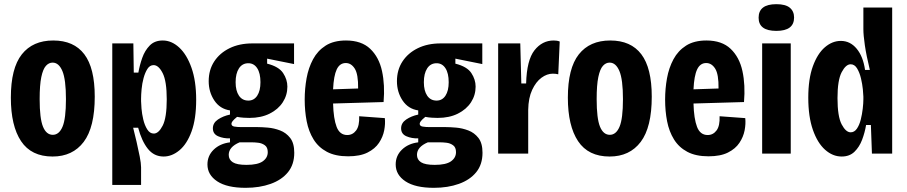

<svg xmlns="http://www.w3.org/2000/svg" viewBox="-20 -736 4346 920"><path d="M232 14Q130 14 81 -59.5Q32 -133 32 -268Q32 -409 84.5 -475.5Q137 -542 235 -542Q334 -542 384 -476Q434 -410 434 -273Q434 -126 381 -56Q328 14 232 14ZM233 -90Q263 -90 279.5 -128.5Q296 -167 296 -261Q296 -355 279 -395.5Q262 -436 232 -436Q214 -436 200 -420.5Q186 -405 178 -367Q170 -329 170 -261Q170 -168 186 -129Q202 -90 233 -90Z M518 150V-528H619L621 -388H643Q649 -423 661.5 -458.5Q674 -494 697.5 -518Q721 -542 760 -542Q802 -542 838.5 -508.5Q875 -475 897.5 -411.5Q920 -348 920 -258Q920 -167 898 -106.5Q876 -46 840 -16Q804 14 764 14Q718 14 688.5 -23Q659 -60 642 -124H618Q626 -93 634.5 -56Q643 -19 649.5 14Q656 47 656 66V150ZM717 -96Q740 -96 759.5 -134Q779 -172 779 -260Q779 -347 759.5 -385.5Q740 -424 716 -424Q698 -424 686.5 -406Q675 -388 668 -362Q661 -336 658.5 -309Q656 -282 656 -264V-251Q656 -241 658 -216Q660 -191 666.5 -163.5Q673 -136 685.5 -116Q698 -96 717 -96Z M1157 164Q1068 164 1021 133Q974 102 974 52Q974 10 1004 -19Q1034 -48 1082 -54V-73Q1051 -72 1025.5 -83Q1000 -94 1000 -121Q1000 -147 1024.5 -163.5Q1049 -180 1082 -187V-207Q1034 -214 1007 -254.5Q980 -295 980 -347Q980 -401 1006.5 -441.5Q1033 -482 1080 -505Q1127 -528 1189 -528H1389V-429L1260 -455V-431Q1316 -417 1336.5 -386Q1357 -355 1357 -321Q1357 -280 1335 -246Q1313 -212 1272 -191.5Q1231 -171 1175 -171Q1164 -171 1147.5 -172Q1131 -173 1116 -176Q1100 -163 1094.5 -155.5Q1089 -148 1089 -143Q1089 -132 1103 -129.5Q1117 -127 1137 -127H1215Q1234 -127 1263.5 -124.5Q1293 -122 1322 -111Q1351 -100 1370.5 -75Q1390 -50 1390 -4Q1390 52 1360 89Q1330 126 1277 145Q1224 164 1157 164ZM1170 -254Q1197 -254 1212.5 -277.5Q1228 -301 1228 -342Q1228 -385 1212.5 -409Q1197 -433 1170 -433Q1141 -433 1125 -408.5Q1109 -384 1109 -342Q1109 -301 1125 -277.5Q1141 -254 1170 -254ZM1161 54Q1215 54 1239 37Q1263 20 1263 -7Q1263 -30 1249 -40Q1235 -50 1217.5 -52Q1200 -54 1188 -54H1128Q1076 -32 1076 6Q1076 29 1095.5 41.5Q1115 54 1161 54Z M1648 13Q1587 13 1546.5 -8.5Q1506 -30 1482.5 -68Q1459 -106 1449.5 -155Q1440 -204 1440 -259Q1440 -311 1449 -361Q1458 -411 1480 -452Q1502 -493 1540.5 -517.5Q1579 -542 1638 -542Q1712 -542 1754 -502Q1796 -462 1810.5 -395.5Q1825 -329 1818 -247L1576 -240Q1578 -167 1593 -128Q1608 -89 1644 -89Q1670 -89 1686.5 -111Q1703 -133 1701 -179L1824 -170Q1827 -143 1821 -111.5Q1815 -80 1796 -51.5Q1777 -23 1741 -5Q1705 13 1648 13ZM1637 -434Q1608 -434 1593.5 -403.5Q1579 -373 1576 -308L1696 -312Q1697 -380 1680 -407Q1663 -434 1637 -434Z M2059 164Q1970 164 1923 133Q1876 102 1876 52Q1876 10 1906 -19Q1936 -48 1984 -54V-73Q1953 -72 1927.5 -83Q1902 -94 1902 -121Q1902 -147 1926.5 -163.5Q1951 -180 1984 -187V-207Q1936 -214 1909 -254.5Q1882 -295 1882 -347Q1882 -401 1908.5 -441.5Q1935 -482 1982 -505Q2029 -528 2091 -528H2291V-429L2162 -455V-431Q2218 -417 2238.5 -386Q2259 -355 2259 -321Q2259 -280 2237 -246Q2215 -212 2174 -191.5Q2133 -171 2077 -171Q2066 -171 2049.5 -172Q2033 -173 2018 -176Q2002 -163 1996.5 -155.5Q1991 -148 1991 -143Q1991 -132 2005 -129.5Q2019 -127 2039 -127H2117Q2136 -127 2165.5 -124.5Q2195 -122 2224 -111Q2253 -100 2272.5 -75Q2292 -50 2292 -4Q2292 52 2262 89Q2232 126 2179 145Q2126 164 2059 164ZM2072 -254Q2099 -254 2114.5 -277.5Q2130 -301 2130 -342Q2130 -385 2114.5 -409Q2099 -433 2072 -433Q2043 -433 2027 -408.5Q2011 -384 2011 -342Q2011 -301 2027 -277.5Q2043 -254 2072 -254ZM2063 54Q2117 54 2141 37Q2165 20 2165 -7Q2165 -30 2151 -40Q2137 -50 2119.5 -52Q2102 -54 2090 -54H2030Q1978 -32 1978 6Q1978 29 1997.5 41.5Q2017 54 2063 54Z M2367 0V-528H2473L2478 -336H2501Q2504 -448 2541 -495Q2578 -542 2633 -542Q2640 -542 2647.5 -541Q2655 -540 2662 -537L2655 -380Q2643 -383 2629 -383Q2601 -383 2574.5 -363.5Q2548 -344 2530 -305.5Q2512 -267 2511 -210V0Z M2901 14Q2799 14 2750 -59.5Q2701 -133 2701 -268Q2701 -409 2753.5 -475.5Q2806 -542 2904 -542Q3003 -542 3053 -476Q3103 -410 3103 -273Q3103 -126 3050 -56Q2997 14 2901 14ZM2902 -90Q2932 -90 2948.5 -128.5Q2965 -167 2965 -261Q2965 -355 2948 -395.5Q2931 -436 2901 -436Q2883 -436 2869 -420.5Q2855 -405 2847 -367Q2839 -329 2839 -261Q2839 -168 2855 -129Q2871 -90 2902 -90Z M3375 13Q3314 13 3273.5 -8.5Q3233 -30 3209.5 -68Q3186 -106 3176.5 -155Q3167 -204 3167 -259Q3167 -311 3176 -361Q3185 -411 3207 -452Q3229 -493 3267.5 -517.5Q3306 -542 3365 -542Q3439 -542 3481 -502Q3523 -462 3537.5 -395.5Q3552 -329 3545 -247L3303 -240Q3305 -167 3320 -128Q3335 -89 3371 -89Q3397 -89 3413.5 -111Q3430 -133 3428 -179L3551 -170Q3554 -143 3548 -111.5Q3542 -80 3523 -51.5Q3504 -23 3468 -5Q3432 13 3375 13ZM3364 -434Q3335 -434 3320.5 -403.5Q3306 -373 3303 -308L3423 -312Q3424 -380 3407 -407Q3390 -434 3364 -434Z M3632 0V-528H3769V0ZM3700 -588Q3615 -588 3615 -651Q3615 -716 3700 -716Q3744 -716 3764.5 -699Q3785 -682 3785 -652Q3785 -588 3700 -588Z M4013 14Q3970 14 3933.5 -18.5Q3897 -51 3875 -114Q3853 -177 3853 -268Q3853 -358 3875 -418.5Q3897 -479 3932.5 -509.5Q3968 -540 4009 -540Q4054 -540 4085 -502.5Q4116 -465 4125 -401H4148Q4131 -471 4124 -519.5Q4117 -568 4117 -596V-700H4255V0H4158L4153 -137H4130Q4124 -101 4111 -66.5Q4098 -32 4074.5 -9Q4051 14 4013 14ZM4056 -102Q4074 -102 4086 -119.5Q4098 -137 4104.5 -163Q4111 -189 4114 -215.5Q4117 -242 4117 -260V-273Q4117 -283 4114.5 -308Q4112 -333 4105.5 -360.5Q4099 -388 4087 -408Q4075 -428 4056 -428Q4033 -428 4013 -390Q3993 -352 3993 -266Q3993 -178 4013 -140Q4033 -102 4056 -102Z"/></svg>

Font: Bricolage Grotesque 10pt Condensed Bricolage Grotesque 10pt Condensed Regular
Style: Bold
Weight: 700
Width: 3
Designer: Mathieu Triay
Foundry: Atelier Triay
Version: Version 1.000; ttfautohint (v1.8.4.7-5d5b);gftools[0.9.32]